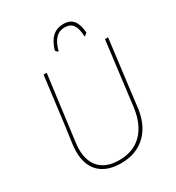

<svg xmlns="http://www.w3.org/2000/svg" viewBox="-196 -943 974 1064"><g transform="rotate(-30 291.5 -410.5)"><path d="M510 -312 500 -229Q489 -118 427.5 -57Q366 4 266 4Q177 4 129 -42.5Q81 -89 81 -176Q81 -205 85 -229L98 -322L138 -637H158L105 -229Q101 -195 101 -180Q101 -101 143.5 -58.5Q186 -16 265 -16Q356 -16 411 -71Q466 -126 480 -229L531 -637H551ZM258 -720Q274 -774 302 -799.5Q330 -825 372 -825Q414 -825 435 -799.5Q456 -774 460 -720L445 -707H440Q439 -757 422 -781Q405 -805 369 -805Q334 -805 311 -781Q288 -757 275 -707H270Z"/></g></svg>

Font: Luna Sans Thin
Style: Italic
Weight: 250
Italic angle: -7°
Designer: Juan Pablo del Peral
Foundry: Huerta Tipografica
Version: Version 2.001; ttfautohint (v1.5)